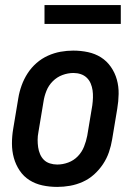

<svg xmlns="http://www.w3.org/2000/svg" viewBox="-20 -727 540 755"><path d="M205 8Q175 8 147 2Q119 -4 96 -18.5Q73 -33 57.5 -56Q42 -79 34.5 -106Q27 -133 27 -162.5Q27 -192 32 -221L52 -341Q56 -366 65 -391Q74 -416 88.5 -438.5Q103 -461 123.5 -479Q144 -497 168.5 -508Q193 -519 218 -523.5Q243 -528 268 -528Q298 -528 326 -522Q354 -516 377 -501.5Q400 -487 416 -464Q432 -441 439.5 -414Q447 -387 446.5 -357.5Q446 -328 441 -299L421 -179Q417 -154 408.5 -129Q400 -104 385 -81.5Q370 -59 350 -41Q330 -23 305.5 -12Q281 -1 255.5 3.5Q230 8 205 8ZM205 -80Q227 -80 248.5 -88Q270 -96 286 -112.5Q302 -129 310.5 -150.5Q319 -172 323 -193L343 -313Q345 -328 345.5 -343Q346 -358 344 -372Q342 -386 336.5 -399Q331 -412 321 -421.5Q311 -431 297.5 -435.5Q284 -440 269 -440Q247 -440 225.5 -432Q204 -424 187.5 -407.5Q171 -391 162.5 -369.5Q154 -348 151 -327L131 -207Q128 -192 128 -177Q128 -162 130 -148Q132 -134 137.5 -121Q143 -108 152.5 -98.5Q162 -89 176 -84.5Q190 -80 205 -80ZM455 -633H155V-707H455Z"/></svg>

Font: Iosevka Term Curly Semibold
Style: Italic
Weight: 600
Italic angle: -9°
Designer: Belleve Invis
Foundry: Belleve Invis
Version: Version 32.3.0